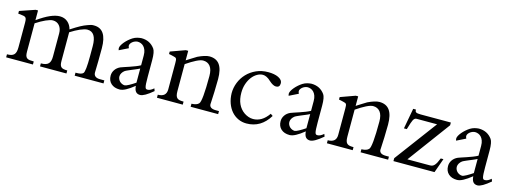

<svg xmlns="http://www.w3.org/2000/svg" viewBox="-15 -1013 4193 1583"><g transform="rotate(15 2081.5 -221.5)"><path d="M854 0H607.9V-25.9H619.1Q637.7 -25.9 651.6 -29.5Q665.5 -33.2 672.4 -40.5Q688.5 -56.6 688.5 -189V-273.9Q688.5 -394 611.8 -394Q600.1 -394 584.7 -389.6Q569.3 -385.3 551 -377.4Q532.7 -369.6 512.7 -358.6Q492.7 -347.7 471.2 -334V-89.8Q471.2 -70.8 474.1 -58.6Q477.1 -46.4 484.4 -39.1Q491.7 -31.7 504.6 -28.8Q517.6 -25.9 537.6 -25.9V0H312V-25.9Q335.9 -25.9 351.8 -30.8Q367.7 -35.6 377 -45.7Q386.2 -55.7 390.1 -70.8Q394 -85.9 394 -106V-303.7Q394 -323.7 388.7 -340.3Q383.3 -356.9 373.3 -368.9Q363.3 -380.9 349.1 -387.5Q335 -394 317.4 -394Q306.2 -394 290.8 -389.4Q275.4 -384.8 257.3 -376.7Q239.3 -368.7 218.8 -357.2Q198.2 -345.7 176.8 -331.5V-89.8Q176.8 -68.8 180.4 -56.2Q184.1 -43.5 192.9 -36.6Q201.7 -29.8 216.1 -27.8Q230.5 -25.9 251.5 -25.9V0H22.9V-25.9Q44.4 -25.9 59.1 -30Q73.7 -34.2 82.8 -43.7Q91.8 -53.2 95.7 -68.6Q99.6 -84 99.6 -106V-315.4Q99.6 -337.9 96.4 -348.4Q93.3 -358.9 85 -363.5Q76.7 -368.2 62.3 -369.4Q47.9 -370.6 25.9 -374V-396.5L156.7 -441.4H176.8V-358.4Q237.3 -401.4 283.2 -421.4Q329.1 -441.4 364.7 -441.4Q403.8 -441.4 430.9 -418.5Q458 -395.5 467.8 -357.4Q492.7 -373.5 511.5 -385Q530.3 -396.5 545.7 -404.8Q561 -413.1 574.7 -419.2Q588.4 -425.3 602.5 -430.2Q615.2 -435.5 629.4 -439Q643.6 -442.4 655.3 -441.4Q765.6 -441.4 765.6 -276.9Q765.6 -157.2 762.7 -71.3V-68.4Q762.7 -47.9 776.4 -36.9Q790 -25.9 816.9 -25.9H854Z M1114.7 -196.8Q1109.4 -193.8 1099.1 -189.2Q1088.9 -184.6 1076.7 -179.4Q1064.5 -174.3 1051.3 -168.9Q1038.1 -163.6 1026.6 -158.4Q1015.1 -153.3 1006.8 -149.4Q998.5 -145.5 995.6 -143.1Q981.9 -132.8 973.6 -118.9Q965.3 -105 965.3 -90.3Q965.3 -78.1 970.5 -66.9Q975.6 -55.7 984.1 -47.6Q992.7 -39.6 1003.9 -34.7Q1015.1 -29.8 1027.3 -29.8Q1031.7 -29.8 1041 -33.7Q1050.3 -37.6 1062.3 -43.9Q1074.2 -50.3 1087.9 -58.8Q1101.6 -67.4 1114.7 -76.2ZM1277.3 -47.9Q1204.1 14.2 1168.9 14.2Q1145 14.2 1132.1 -1Q1119.1 -16.1 1116.7 -49.8Q1077.6 -18.1 1047.4 -2Q1017.1 14.2 994.6 14.2Q948.2 14.2 921.1 -10.5Q894 -35.2 894 -77.6Q894 -105 909.7 -127.9Q925.3 -150.9 953.6 -163.6Q960.9 -167 981 -173.3Q1001 -179.7 1025.1 -188Q1049.3 -196.3 1074 -205.8Q1098.6 -215.3 1114.7 -224.6V-307.6Q1114.7 -335 1107.7 -353.5Q1100.6 -372.1 1089.6 -383.5Q1078.6 -395 1064.9 -400.1Q1051.3 -405.3 1038.1 -405.3Q1027.8 -405.3 1016.6 -401.1Q1005.4 -397 996.1 -389.9Q986.8 -382.8 980.7 -373.8Q974.6 -364.7 974.6 -355Q974.6 -347.2 981 -334.5L903.8 -296.4Q900.4 -307.1 900.4 -314.5Q900.4 -324.7 908 -338.6Q915.5 -352.5 927.7 -367.2Q939.9 -381.8 955.8 -395.8Q971.7 -409.7 987.8 -419.9Q1006.3 -431.2 1024.9 -435.8Q1043.5 -440.4 1060.1 -441.4Q1133.8 -441.4 1174.8 -384.3Q1183.1 -373 1187.5 -349.1Q1191.9 -325.2 1191.9 -289.6V-147Q1191.9 -111.3 1193.1 -90.8Q1194.3 -70.3 1197.3 -59.8Q1200.2 -49.3 1205.1 -46.6Q1210 -43.9 1217.3 -43.9Q1241.2 -43.9 1269.5 -69.3Z M1832.5 0H1597.7V-25.9Q1642.1 -27.3 1659.2 -46.4Q1681.6 -67.9 1681.6 -284.7Q1681.6 -339.8 1659.9 -367.4Q1638.2 -395 1599.1 -395Q1578.6 -395 1542.2 -377Q1505.9 -358.9 1459 -326.7V-96.7Q1459 -73.7 1462.9 -59.8Q1466.8 -45.9 1475.3 -38.3Q1483.9 -30.8 1497.3 -28.3Q1510.7 -25.9 1530.3 -25.9V0H1310.1V-25.9Q1382.3 -25.9 1382.3 -90.3V-315.4Q1382.3 -330.6 1381.3 -339.6Q1380.4 -348.6 1377.2 -353.5Q1374 -358.4 1368.2 -360.8Q1362.3 -363.3 1353 -365.2Q1343.3 -367.7 1333 -370.1Q1322.8 -372.6 1313 -374V-395L1438.5 -440.4H1459V-358.9Q1466.3 -363.8 1479.7 -372.3Q1493.2 -380.9 1506.8 -389.2Q1520.5 -397.5 1531 -404.1Q1541.5 -410.6 1543 -411.6Q1571.3 -425.3 1596.7 -433.3Q1622.1 -441.4 1640.6 -441.4Q1700.2 -441.4 1728.8 -401.1Q1757.3 -360.8 1757.3 -278.3Q1757.3 -222.2 1755.1 -170.4Q1752.9 -118.7 1750.5 -71.3V-69.8Q1750.5 -68.8 1750.2 -68.4Q1750 -67.9 1750 -67.4V-63Q1750 -45.4 1763.9 -35.6Q1777.8 -25.9 1806.6 -25.9H1832.5Z M2270.5 -101.6Q2199.7 14.2 2076.7 14.2Q2038.1 14.2 2005.1 -1.2Q1972.2 -16.6 1948 -44.4Q1923.8 -72.3 1909.9 -111.1Q1896 -149.9 1895 -196.3Q1895 -243.2 1912.6 -287.4Q1930.2 -331.5 1962.6 -365.7Q1995.1 -399.9 2041 -420.7Q2086.9 -441.4 2143.6 -441.4Q2168.5 -441.4 2190.4 -437.5Q2212.4 -433.6 2229.2 -425.5Q2246.1 -417.5 2255.9 -405.8Q2265.6 -394 2265.6 -377.9Q2265.6 -343.3 2232.9 -343.3Q2208 -343.3 2173.8 -374.5Q2155.8 -392.1 2138.4 -400.4Q2121.1 -408.7 2106.4 -408.7Q2081.5 -408.7 2057.4 -394.8Q2033.2 -380.9 2013.9 -355.7Q1994.6 -330.6 1982.9 -295.9Q1971.2 -261.2 1971.2 -219.7Q1971.2 -110.8 2044.4 -60.1Q2061.5 -48.8 2080.6 -42.2Q2099.6 -35.6 2120.1 -35.6Q2156.7 -35.6 2189.5 -54.9Q2222.2 -74.2 2251 -115.2Z M2565.4 -196.8Q2560.1 -193.8 2549.8 -189.2Q2539.6 -184.6 2527.3 -179.4Q2515.1 -174.3 2502 -168.9Q2488.8 -163.6 2477.3 -158.4Q2465.8 -153.3 2457.5 -149.4Q2449.2 -145.5 2446.3 -143.1Q2432.6 -132.8 2424.3 -118.9Q2416 -105 2416 -90.3Q2416 -78.1 2421.1 -66.9Q2426.3 -55.7 2434.8 -47.6Q2443.4 -39.6 2454.6 -34.7Q2465.8 -29.8 2478 -29.8Q2482.4 -29.8 2491.7 -33.7Q2501 -37.6 2512.9 -43.9Q2524.9 -50.3 2538.6 -58.8Q2552.2 -67.4 2565.4 -76.2ZM2728 -47.9Q2654.8 14.2 2619.6 14.2Q2595.7 14.2 2582.8 -1Q2569.8 -16.1 2567.4 -49.8Q2528.3 -18.1 2498 -2Q2467.8 14.2 2445.3 14.2Q2398.9 14.2 2371.8 -10.5Q2344.7 -35.2 2344.7 -77.6Q2344.7 -105 2360.4 -127.9Q2376 -150.9 2404.3 -163.6Q2411.6 -167 2431.6 -173.3Q2451.7 -179.7 2475.8 -188Q2500 -196.3 2524.7 -205.8Q2549.3 -215.3 2565.4 -224.6V-307.6Q2565.4 -335 2558.3 -353.5Q2551.3 -372.1 2540.3 -383.5Q2529.3 -395 2515.6 -400.1Q2502 -405.3 2488.8 -405.3Q2478.5 -405.3 2467.3 -401.1Q2456.1 -397 2446.8 -389.9Q2437.5 -382.8 2431.4 -373.8Q2425.3 -364.7 2425.3 -355Q2425.3 -347.2 2431.6 -334.5L2354.5 -296.4Q2351.1 -307.1 2351.1 -314.5Q2351.1 -324.7 2358.6 -338.6Q2366.2 -352.5 2378.4 -367.2Q2390.6 -381.8 2406.5 -395.8Q2422.4 -409.7 2438.5 -419.9Q2457 -431.2 2475.6 -435.8Q2494.1 -440.4 2510.7 -441.4Q2584.5 -441.4 2625.5 -384.3Q2633.8 -373 2638.2 -349.1Q2642.6 -325.2 2642.6 -289.6V-147Q2642.6 -111.3 2643.8 -90.8Q2645 -70.3 2647.9 -59.8Q2650.9 -49.3 2655.8 -46.6Q2660.6 -43.9 2668 -43.9Q2691.9 -43.9 2720.2 -69.3Z M3283.2 0H3048.3V-25.9Q3092.8 -27.3 3109.9 -46.4Q3132.3 -67.9 3132.3 -284.7Q3132.3 -339.8 3110.6 -367.4Q3088.9 -395 3049.8 -395Q3029.3 -395 2992.9 -377Q2956.5 -358.9 2909.7 -326.7V-96.7Q2909.7 -73.7 2913.6 -59.8Q2917.5 -45.9 2926 -38.3Q2934.6 -30.8 2948 -28.3Q2961.4 -25.9 2981 -25.9V0H2760.7V-25.9Q2833 -25.9 2833 -90.3V-315.4Q2833 -330.6 2832 -339.6Q2831.1 -348.6 2827.9 -353.5Q2824.7 -358.4 2818.8 -360.8Q2813 -363.3 2803.7 -365.2Q2793.9 -367.7 2783.7 -370.1Q2773.4 -372.6 2763.7 -374V-395L2889.2 -440.4H2909.7V-358.9Q2917 -363.8 2930.4 -372.3Q2943.8 -380.9 2957.5 -389.2Q2971.2 -397.5 2981.7 -404.1Q2992.2 -410.6 2993.7 -411.6Q3022 -425.3 3047.4 -433.3Q3072.8 -441.4 3091.3 -441.4Q3150.9 -441.4 3179.4 -401.1Q3208 -360.8 3208 -278.3Q3208 -222.2 3205.8 -170.4Q3203.6 -118.7 3201.2 -71.3V-69.8Q3201.2 -68.8 3200.9 -68.4Q3200.7 -67.9 3200.7 -67.4V-63Q3200.7 -45.4 3214.6 -35.6Q3228.5 -25.9 3257.3 -25.9H3283.2Z M3722.7 -122.1 3679.2 0H3328.6V-24.9L3597.7 -386.2H3421.9Q3405.8 -386.2 3395 -366.2Q3391.1 -358.9 3383.8 -338.4Q3376.5 -317.9 3366.7 -283.2H3342.3L3374.5 -458.5H3397.5Q3397.5 -450.2 3399.4 -444.6Q3401.4 -439 3406.7 -435.8Q3412.1 -432.6 3421.6 -431.2Q3431.2 -429.7 3446.3 -429.7H3703.6V-406.2L3436 -43.9H3627.4Q3639.2 -43.9 3648.4 -47.4Q3657.7 -50.8 3666 -59.6Q3674.3 -68.4 3682.4 -83.5Q3690.4 -98.6 3699.7 -122.1Z M3994.6 -196.8Q3989.3 -193.8 3979 -189.2Q3968.8 -184.6 3956.5 -179.4Q3944.3 -174.3 3931.2 -168.9Q3918 -163.6 3906.5 -158.4Q3895 -153.3 3886.7 -149.4Q3878.4 -145.5 3875.5 -143.1Q3861.8 -132.8 3853.5 -118.9Q3845.2 -105 3845.2 -90.3Q3845.2 -78.1 3850.3 -66.9Q3855.5 -55.7 3864 -47.6Q3872.6 -39.6 3883.8 -34.7Q3895 -29.8 3907.2 -29.8Q3911.6 -29.8 3920.9 -33.7Q3930.2 -37.6 3942.1 -43.9Q3954.1 -50.3 3967.8 -58.8Q3981.4 -67.4 3994.6 -76.2ZM4157.2 -47.9Q4084 14.2 4048.8 14.2Q4024.9 14.2 4012 -1Q3999 -16.1 3996.6 -49.8Q3957.5 -18.1 3927.2 -2Q3897 14.2 3874.5 14.2Q3828.1 14.2 3801 -10.5Q3773.9 -35.2 3773.9 -77.6Q3773.9 -105 3789.6 -127.9Q3805.2 -150.9 3833.5 -163.6Q3840.8 -167 3860.8 -173.3Q3880.9 -179.7 3905 -188Q3929.2 -196.3 3953.9 -205.8Q3978.5 -215.3 3994.6 -224.6V-307.6Q3994.6 -335 3987.5 -353.5Q3980.5 -372.1 3969.5 -383.5Q3958.5 -395 3944.8 -400.1Q3931.2 -405.3 3918 -405.3Q3907.7 -405.3 3896.5 -401.1Q3885.3 -397 3876 -389.9Q3866.7 -382.8 3860.6 -373.8Q3854.5 -364.7 3854.5 -355Q3854.5 -347.2 3860.8 -334.5L3783.7 -296.4Q3780.3 -307.1 3780.3 -314.5Q3780.3 -324.7 3787.8 -338.6Q3795.4 -352.5 3807.6 -367.2Q3819.8 -381.8 3835.7 -395.8Q3851.6 -409.7 3867.7 -419.9Q3886.2 -431.2 3904.8 -435.8Q3923.3 -440.4 3939.9 -441.4Q4013.7 -441.4 4054.7 -384.3Q4063 -373 4067.4 -349.1Q4071.8 -325.2 4071.8 -289.6V-147Q4071.8 -111.3 4073 -90.8Q4074.2 -70.3 4077.1 -59.8Q4080.1 -49.3 4085 -46.6Q4089.8 -43.9 4097.2 -43.9Q4121.1 -43.9 4149.4 -69.3Z"/></g></svg>

Font: XB Niloofar
Style: Regular
Weight: 400
Designer: Behnam
Foundry: Irmug
Version: Version 7.201 2008